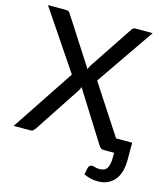

<svg xmlns="http://www.w3.org/2000/svg" viewBox="-129 -817 952 1098"><g transform="rotate(15 347.0 -268.0)"><path d="M686.5 -82.5V22.5Q686.5 54 679.2 82.8Q672 111.5 656 133.5Q640 155.5 614.2 168.8Q588.5 182 551 182Q530.5 182 511.5 177.5Q492.5 173 470 163.5L477.5 123.5Q481 111.5 487.5 107.8Q494 104 499.5 104Q506.5 104 518 107.8Q529.5 111.5 545.5 111.5Q577.5 111.5 589.5 90Q601.5 68.5 601.5 30V0H539.5Q528 0 521 -6.2Q514 -12.5 510 -19.5L324.5 -315Q320.5 -302.5 315 -293.5L134.5 -19.5Q129.5 -12.5 123 -6.2Q116.5 0 106.5 0H7L252.5 -369.5L17.5 -718H123Q134.5 -718 140 -714.5Q145.5 -711 149.5 -704L331 -422.5Q335 -435.5 342 -446.5L512 -702Q516.5 -710 522 -714Q527.5 -718 536 -718H637.5L401 -374L591 -82.5Z"/></g></svg>

Font: Lato 2
Style: Regular
Weight: 500
Designer: Lukasz Dziedzic with Adam Twardoch and Botio Nikoltchev
Foundry: tyPoland Lukasz Dziedzic
Version: Version 2.015; 2015-08-06; http://www.latofonts.com/